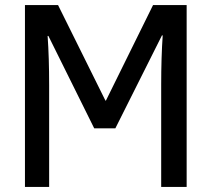

<svg xmlns="http://www.w3.org/2000/svg" viewBox="-20 -734 830 754"><path d="M78 0V-714H208L394 -339H396L581 -714H713V0H613V-403Q613 -454 614.5 -503.5Q616 -553 619 -595H616L433 -230H350L170 -593H167Q170 -550 171.5 -502Q173 -454 173 -398V0Z"/></svg>

Font: Noto Sans Condensed Medium
Style: Regular
Weight: 500
Width: 3
Designer: Monotype Design Team
Foundry: Monotype Imaging Inc.
Version: Version 2.013; ttfautohint (v1.8.4.7-5d5b)